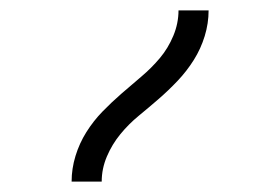

<svg xmlns="http://www.w3.org/2000/svg" viewBox="-20 -792 540 370"><path d="M118 -442Q118 -467 125.5 -491.5Q133 -516 146.5 -537.5Q160 -559 177.5 -577Q195 -595 214 -611.5Q233 -628 252.5 -644.5Q272 -661 288 -680Q304 -699 314 -723Q324 -747 324 -772H382Q382 -747 374.5 -722.5Q367 -698 353.5 -676.5Q340 -655 322.5 -636.5Q305 -618 286 -601.5Q267 -585 247.5 -569Q228 -553 212 -533.5Q196 -514 186 -490.5Q176 -467 176 -442Z"/></svg>

Font: Iosevka Term Curly Light
Style: Regular
Weight: 300
Designer: Belleve Invis
Foundry: Belleve Invis
Version: Version 32.3.0